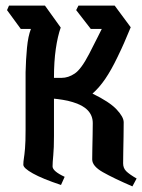

<svg xmlns="http://www.w3.org/2000/svg" viewBox="-20 -659 506 683"><path d="M197 -1Q131 -23 97 -42Q63 -61 63 -73Q63 -84 65 -96Q67 -108 69 -131Q71 -154 71 -197V-402Q72 -447 76 -489Q80 -531 90 -556H54L5 -623L12 -639H140L196 -561Q185 -530 178.5 -485Q172 -440 172 -384V-382H199Q223 -382 246 -397.5Q269 -413 297 -467Q318 -508 327 -526Q336 -544 342 -556H303L251 -623L259 -639H388L445 -562Q439 -548 434 -536Q429 -524 421.5 -506.5Q414 -489 398 -456Q376 -410 354.5 -378.5Q333 -347 309 -326Q369 -297 394.5 -270Q420 -243 420 -224Q420 -202 419.5 -173.5Q419 -145 418.5 -119Q418 -93 418 -78Q418 -61 429 -50Q440 -39 466 -24L451 4Q384 -25 346 -46.5Q308 -68 308 -92Q308 -106 308.5 -130Q309 -154 309.5 -179.5Q310 -205 310 -221Q310 -275 238 -296Q222 -301 203 -304Q184 -307 172 -308V-175Q172 -132 169.5 -106.5Q167 -81 167 -67Q167 -50 210 -30Z"/></svg>

Font: Jaini
Style: Regular
Weight: 400
Designer: Maithili Shingre, Girish Dalvi (Devanagari), Taresh Vohra (Latin)
Foundry: Ek Type
Version: Version 2.000; ttfautohint (v1.8.4.7-5d5b)